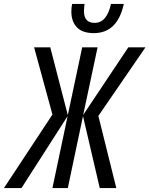

<svg xmlns="http://www.w3.org/2000/svg" viewBox="-87 -954 758 974"><path d="M-67 0 179 -373 86 -714H168L257 -370L330 -714H408L335 -371L564 -714H651L412 -366L503 0H419L334 -365L257 0H179L256 -365L22 0ZM389 -786Q509 -786 541 -934H476Q455 -838 393 -838Q339 -838 339 -897Q339 -907 340 -916.5Q341 -926 342 -934H279Q275 -917 275 -895Q275 -845 303 -815.5Q331 -786 389 -786Z"/></svg>

Font: Noto Sans UI Condensed
Style: Italic
Weight: 400
Width: 3
Italic angle: -12°
Designer: Monotype Design Team
Foundry: Monotype Imaging Inc.
Version: Version 1.901